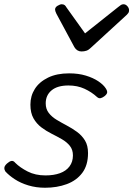

<svg xmlns="http://www.w3.org/2000/svg" viewBox="-22 -864 627 903"><path d="M190 19Q148 19 111.5 8Q75 -3 47.5 -21Q20 -39 3 -58Q-2 -66 -1.5 -75Q-1 -84 11 -95Q22 -105 31.5 -107Q41 -109 50 -98Q72 -76 108 -57.5Q144 -39 192 -39Q231 -39 260 -49.5Q289 -60 305 -81.5Q321 -103 321 -133Q321 -160 306.5 -178Q292 -196 269.5 -209Q247 -222 221 -235Q195 -248 172.5 -265Q150 -282 135.5 -307.5Q121 -333 121 -372Q121 -413 142 -446Q163 -479 204 -499Q245 -519 303 -519Q347 -519 381.5 -508.5Q416 -498 440 -482Q464 -466 475 -449Q483 -437 482 -429Q481 -421 470 -412Q461 -405 452 -402.5Q443 -400 434 -408Q409 -431 375.5 -446.5Q342 -462 300 -462Q248 -462 220.5 -439Q193 -416 193 -378Q193 -351 207.5 -332.5Q222 -314 244.5 -300.5Q267 -287 292.5 -273.5Q318 -260 340.5 -243.5Q363 -227 377.5 -203.5Q392 -180 392 -144Q392 -87 365 -51Q338 -15 292 2Q246 19 190 19ZM559 -844Q569 -844 577 -835Q585 -826 585 -816Q585 -808 582 -803.5Q579 -799 575 -795L406 -640Q395 -629 384.5 -625.5Q374 -622 361 -622Q351 -622 342.5 -627Q334 -632 328 -642L243 -800Q240 -806 238.5 -811Q237 -816 237 -819Q237 -830 249 -837Q261 -844 268 -844Q277 -844 282 -840Q287 -836 290 -830L378 -707L534 -831Q541 -836 546 -840Q551 -844 559 -844Z"/></svg>

Font: Playwrite RO Light
Style: Regular
Weight: 300
Version: Version 1.002